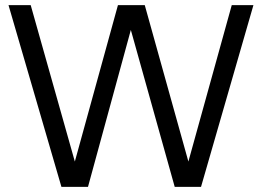

<svg xmlns="http://www.w3.org/2000/svg" viewBox="-20 -724 1015 744"><path d="M218 0 13 -704H99L270 -98L437 -704H541L710 -98L878 -704H962L759 0H657L487 -608L321 0Z"/></svg>

Font: Prodigy Sans
Style: Regular
Weight: 400
Designer: Wei Huang
Foundry: Wei Huang
Version: Version 1.003; ttfautohint (v1.8.3)